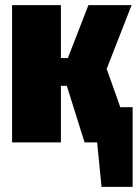

<svg xmlns="http://www.w3.org/2000/svg" viewBox="-20 -554 536 747"><path d="M448 -137H496V173H375L358 0H309L240 -220H217V0H27V-534H217V-328H244L324 -534H492L395 -286Z"/></svg>

Font: Fira Sans Extra Condensed Black
Style: Regular
Weight: 900
Width: 1
Designer: Carrois Corporate & Edenspiekermann AG
Foundry: Carrois Corporate GbR & Edenspiekermann AG
Version: Version 4.203